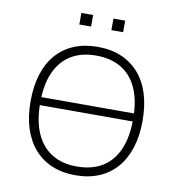

<svg xmlns="http://www.w3.org/2000/svg" viewBox="-94 -968 988 1062"><g transform="rotate(10 399.5 -437.0)"><path d="M125 -340V-385H700V-340ZM399 8Q326 8 267.5 -16.5Q209 -41 168.5 -87.5Q128 -134 106.5 -200.5Q85 -267 85 -352Q85 -437 106 -504Q127 -571 167.5 -617.5Q208 -664 266.5 -688.5Q325 -713 399 -713Q474 -713 532 -688.5Q590 -664 631 -617.5Q672 -571 693 -504.5Q714 -438 714 -353Q714 -268 692.5 -201Q671 -134 630.5 -87.5Q590 -41 532 -16.5Q474 8 399 8ZM399 -41Q482 -41 540.5 -76Q599 -111 630 -180.5Q661 -250 661 -353Q661 -456 630 -525Q599 -594 540.5 -629Q482 -664 399 -664Q317 -664 259 -629Q201 -594 170 -525Q139 -456 139 -353Q139 -251 170 -181.5Q201 -112 259 -76.5Q317 -41 399 -41ZM457 -817V-882H523V-817ZM277 -817V-882H343V-817Z"/></g></svg>

Font: Nunito Sans 7pt ExtraLight
Style: Regular
Weight: 250
Designer: Vernon Adams
Foundry: Vernon Adams
Version: Version 3.101;gftools[0.9.27]